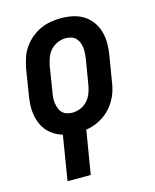

<svg xmlns="http://www.w3.org/2000/svg" viewBox="-112 -605 724 896"><g transform="rotate(-15 250.0 -156.5)"><path d="M102 215 137 0Q115 -7 96.5 -18.5Q78 -30 63.5 -47Q49 -64 40.5 -85Q32 -106 28.5 -128.5Q25 -151 26.5 -175Q28 -199 32 -222L51 -342Q56 -367 64 -392Q72 -417 87 -439Q102 -461 123 -479Q144 -497 168 -508Q192 -519 217.5 -523.5Q243 -528 267 -528Q297 -528 325.5 -522Q354 -516 377.5 -501Q401 -486 417 -463.5Q433 -441 440.5 -413.5Q448 -386 447.5 -356.5Q447 -327 442 -298L422 -178Q419 -156 412.5 -135Q406 -114 394.5 -94Q383 -74 367.5 -57Q352 -40 332.5 -27Q313 -14 292 -6Q271 2 249 5L214 215ZM207 -88Q227 -88 246.5 -96Q266 -104 280 -119.5Q294 -135 301.5 -154.5Q309 -174 312 -193L332 -313Q334 -327 335 -341Q336 -355 334.5 -368Q333 -381 328 -393.5Q323 -406 314 -415Q305 -424 292.5 -428Q280 -432 266 -432Q247 -432 227.5 -424Q208 -416 193.5 -400.5Q179 -385 172 -365.5Q165 -346 161 -327L142 -207Q139 -193 138 -179Q137 -165 139 -152Q141 -139 145.5 -126.5Q150 -114 159 -105Q168 -96 181 -92Q194 -88 207 -88Z"/></g></svg>

Font: Iosevka SS04 Oblique
Style: Bold
Weight: 700
Italic angle: -9°
Monospace: yes
Designer: Belleve Invis
Foundry: Belleve Invis
Version: Version 19.0.0; ttfautohint (v1.8.4)